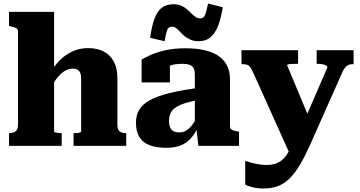

<svg xmlns="http://www.w3.org/2000/svg" viewBox="-20 -825 2037 1086"><path d="M286 -758V-81Q286 -78 292.5 -76Q299 -74 308 -73Q317 -72 325 -72H329V0H31V-72H33Q48 -72 59 -76.5Q70 -81 76 -91.5Q82 -102 82 -120V-647Q82 -656 77.5 -661Q73 -666 63.5 -669.5Q54 -673 39 -676L31 -678V-758ZM694 0H396V-72H399Q408 -72 417 -72.5Q426 -73 432.5 -75.5Q439 -78 439 -81V-379Q439 -399 434.5 -411.5Q430 -424 419 -430.5Q408 -437 390 -437Q368 -437 346.5 -424Q325 -411 303.5 -384.5Q282 -358 260 -317L262 -405Q283 -448 315.5 -481.5Q348 -515 389.5 -534Q431 -553 478 -553Q530 -553 567 -533.5Q604 -514 624 -476.5Q644 -439 644 -384V-120Q644 -102 649.5 -91.5Q655 -81 666 -76.5Q677 -72 691 -72H694Z M1095 -327V-258Q1055 -250 1027 -241.5Q999 -233 981 -222Q963 -211 953.5 -199Q944 -187 940 -172.5Q936 -158 936 -142Q936 -117 943 -102.5Q950 -88 963 -82Q976 -76 995 -76Q1013 -76 1029.5 -84.5Q1046 -93 1062 -112Q1078 -131 1095 -162L1103 -112Q1083 -68 1058 -41Q1033 -14 999.5 -1.5Q966 11 921 11Q864 11 825.5 -4Q787 -19 768 -50.5Q749 -82 749 -131Q749 -174 768 -205Q787 -236 828 -258.5Q869 -281 935 -297.5Q1001 -314 1095 -327ZM1102 0 1090 -108 1082 -105V-406Q1082 -424 1076 -437.5Q1070 -451 1054.5 -457.5Q1039 -464 1009 -464Q967 -464 939.5 -453Q912 -442 902 -428Q892 -433 890.5 -441Q889 -449 894 -457Q899 -465 911 -470.5Q923 -476 941 -476V-359H781V-488Q797 -498 829.5 -513Q862 -528 912.5 -540Q963 -552 1030 -552Q1089 -552 1135.5 -541.5Q1182 -531 1214.5 -509.5Q1247 -488 1264 -454.5Q1281 -421 1281 -376V-110Q1281 -101 1286 -95.5Q1291 -90 1300.5 -87Q1310 -84 1325 -81L1332 -79V0ZM1104 -592Q1077 -592 1057.5 -600.5Q1038 -609 1023.5 -621Q1009 -633 998 -645.5Q987 -658 976.5 -666Q966 -674 954 -674Q932 -674 925 -654Q918 -634 911 -592L829 -611Q838 -674 852.5 -716Q867 -758 893 -779.5Q919 -801 962 -801Q987 -801 1005 -793Q1023 -785 1037 -773Q1051 -761 1063 -749Q1075 -737 1086.5 -729Q1098 -721 1112 -721Q1126 -721 1133.5 -730Q1141 -739 1146 -758Q1151 -777 1157 -805L1240 -784Q1230 -720 1213 -677.5Q1196 -635 1170 -613.5Q1144 -592 1104 -592Z M1743 -123 1686 -28 1626 61 1410 -419Q1402 -436 1395 -445.5Q1388 -455 1378 -458.5Q1368 -462 1352 -462H1346V-541H1666V-464H1661Q1647 -464 1633.5 -463.5Q1620 -463 1612 -461.5Q1604 -460 1604 -456ZM1739 -17Q1708 53 1679.5 102Q1651 151 1620.5 182Q1590 213 1554 227Q1518 241 1471 241Q1436 241 1407.5 234Q1379 227 1367 219V85Q1371 86 1388.5 91.5Q1406 97 1432 102.5Q1458 108 1486 108Q1515 108 1537.5 101Q1560 94 1578 78Q1596 62 1611.5 34.5Q1627 7 1641 -34L1676 -84L1832 -444Q1832 -450 1824.5 -454.5Q1817 -459 1804 -461.5Q1791 -464 1776 -464H1771V-541H1980V-462H1974Q1959 -462 1949 -457Q1939 -452 1930.5 -441Q1922 -430 1914 -411Z"/></svg>

Font: Roboto Serif ExtraBold
Style: Regular
Weight: 800
Designer: Greg Gazdowicz
Foundry: Commercial Type
Version: Version 1.008